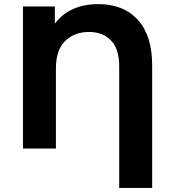

<svg xmlns="http://www.w3.org/2000/svg" viewBox="-20 -732 848 946"><path d="M567.3 194V-405.2Q567.3 -491.2 526.7 -532.8Q486.2 -574.5 418.6 -574.5Q347.3 -574.5 301.4 -530.5Q255.5 -486.5 255.5 -393.6V0H93.2V-700H250.3V-525.6L216.2 -553.9Q249 -633.8 312.3 -672.8Q375.6 -711.8 464.5 -711.8Q589.1 -711.8 659.4 -634Q729.7 -556.2 729.7 -410.4V194Z"/></svg>

Font: Montserrat Thin
Style: Regular
Weight: 100
Designer: Julieta Ulanovsky
Foundry: Julieta Ulanovsky
Version: Version 9.000